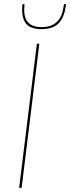

<svg xmlns="http://www.w3.org/2000/svg" viewBox="-20 -912 340 932"><path d="M73 0ZM85 0H73L159 -700H171ZM181.5 -770.5Q125 -770.5 103.8 -800.5Q82.5 -830.5 89 -891.5H99Q96 -865 98.8 -844.5Q101.5 -824 111.2 -809.8Q121 -795.5 138.5 -788Q156 -780.5 182.5 -780.5Q209 -780.5 228 -788Q247 -795.5 260 -809.8Q273 -824 280.2 -844.5Q287.5 -865 290.5 -891.5H300.5Q294 -830.5 266.2 -800.5Q238.5 -770.5 181.5 -770.5Z"/></svg>

Font: Lato Hairline
Style: Italic
Weight: 100
Italic angle: -7°
Designer: Lukasz Dziedzic
Foundry: tyPoland Lukasz Dziedzic
Version: Version 2.007; 2014-02-27